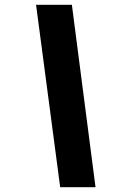

<svg xmlns="http://www.w3.org/2000/svg" viewBox="-20 -708 530 804"><path d="M131 -688H281L380 76H232Z"/></svg>

Font: Decalotype Black Italic
Style: Regular
Weight: 900
Italic angle: -12°
Designer: Alfredo Marco Pradil
Foundry: Alfredo Marco Pradil
Version: Version 1.0